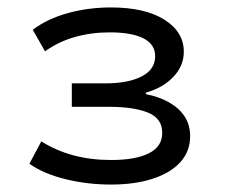

<svg xmlns="http://www.w3.org/2000/svg" viewBox="-20 -730 610 516"><path d="M278 -234Q215 -234 156 -248.5Q97 -263 59 -290L91 -350Q131 -325 177.5 -312.5Q224 -300 279 -300Q344 -300 380 -318Q416 -336 416 -373Q416 -412 377.5 -427.5Q339 -443 272 -443H173V-506H264Q324 -506 360.5 -524.5Q397 -543 397 -579Q397 -611 365.5 -627Q334 -643 275 -643Q225 -643 181 -630.5Q137 -618 101 -592L68 -650Q108 -680 163 -695Q218 -710 278 -710Q370 -710 422 -677Q474 -644 474 -591Q474 -553 446 -523.5Q418 -494 372 -481V-477Q408 -470 435 -454.5Q462 -439 476.5 -416.5Q491 -394 491 -364Q491 -323 464.5 -294Q438 -265 390 -249.5Q342 -234 278 -234Z"/></svg>

Font: Nunito Sans 7pt Expanded
Style: Regular
Weight: 400
Width: 7
Designer: Vernon Adams
Foundry: Vernon Adams
Version: Version 3.101;gftools[0.9.27]